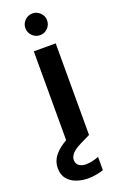

<svg xmlns="http://www.w3.org/2000/svg" viewBox="-194 -734 618 989"><g transform="rotate(-20 115.5 -239.5)"><path d="M67 0V-502H187V0ZM127 -569Q102 -569 84.5 -586.5Q67 -604 67 -629Q67 -653 84.5 -670.5Q102 -688 127 -688Q151 -688 168.5 -670.5Q186 -653 186 -629Q186 -604 168.5 -586.5Q151 -569 127 -569ZM107 209Q73 209 43 198Q13 187 -5 164.5Q-23 142 -23 106Q-23 79 -10.5 55.5Q2 32 31.5 8.5Q61 -15 112 -37L160 -57L187 0L134 26Q98 44 83.5 60.5Q69 77 69 95Q69 115 83.5 126Q98 137 122 137Q137 137 155.5 133Q174 129 192 122V195Q174 201 152 205Q130 209 107 209Z"/></g></svg>

Font: DM Sans 16pt SemiBold
Style: Regular
Weight: 600
Version: Version 4.004;gftools[0.9.30]